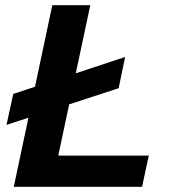

<svg xmlns="http://www.w3.org/2000/svg" viewBox="-20 -718 690 738"><path d="M5 -238 31 -357 461 -499 436 -379ZM33 0 181 -698H327L204 -120H552L526 0Z"/></svg>

Font: Azeret Mono Thin SemiBold
Style: Italic
Weight: 600
Italic angle: -12°
Version: Version 1.002